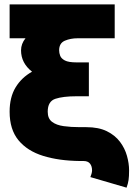

<svg xmlns="http://www.w3.org/2000/svg" viewBox="-20 -743 628 886"><path d="M24.4 -227.5Q24.4 -294.4 52 -339.8Q79.6 -385.3 127.9 -412.1Q77.1 -452.1 77.1 -510.7Q77.1 -541 97.7 -566.4H24.4V-722.7H509.3V-566.4H338.4Q305.7 -566.4 279.3 -555.2Q252.9 -543.9 252.9 -510.7Q252.9 -498.5 257.8 -485.6Q262.7 -472.7 279.5 -463.9Q296.4 -455.1 333 -455.1H390.1V-298.8H333Q271 -298.8 235.6 -287.1Q200.2 -275.4 200.2 -227.5Q200.2 -195.8 220.2 -180.7Q240.2 -165.5 273.9 -160.9Q307.6 -156.2 349.1 -156.2H378.4Q435.1 -156.2 473.1 -137.5Q511.2 -118.7 533.7 -88.6Q556.2 -58.6 565.9 -23.7Q575.7 11.2 575.7 43.5Q575.7 71.8 573.2 88.1Q570.8 104.5 564 123L397 74.2Q399.4 68.8 402.1 59.6Q404.8 50.3 404.8 43.5Q404.8 23.9 395.3 12Q385.7 0 365.7 0H349.1Q252 -1 179 -23.7Q106 -46.4 65.2 -95.9Q24.4 -145.5 24.4 -227.5Z"/></svg>

Font: Giphurs Black
Style: Regular
Weight: 900
Version: Version 0.920; ttfautohint (v1.8.4.7-5d5b)